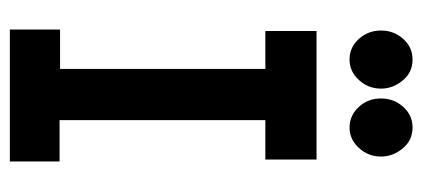

<svg xmlns="http://www.w3.org/2000/svg" viewBox="-254 -604 858 390"><g transform="rotate(90 175.0 -409.0)"><path d="M40 0V-102H120V-519H43V-623H304V-519H224V-101H308V0ZM101 -690Q76 -690 59 -709Q42 -728 42 -754Q42 -780 59 -799Q76 -818 101 -818Q127 -818 143.5 -798Q160 -778 160 -754Q160 -728 142.5 -709Q125 -690 101 -690ZM239 -690Q215 -690 197.5 -708.5Q180 -727 180 -754Q180 -780 197 -799Q214 -818 239 -818Q265 -818 281.5 -798Q298 -778 298 -754Q298 -728 280.5 -709Q263 -690 239 -690Z"/></g></svg>

Font: Inconsolata ExtraCondensed Black
Style: Regular
Weight: 900
Width: 2
Monospace: yes
Designer: Raph Levien, Cyreal, Brenton Simpson
Foundry: Raph Levien, Cyreal, Google
Version: Version 3.001; ttfautohint (v1.8.2.53-6de2)